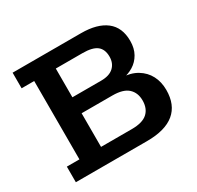

<svg xmlns="http://www.w3.org/2000/svg" viewBox="-130 -734 909 885"><g transform="rotate(-30 325.0 -291.5)"><path d="M35 0V-83H102V-500H35V-583H399Q485 -583 531.5 -547Q578 -511 578 -439Q578 -400 562 -371.5Q546 -343 519 -326.5Q492 -310 459 -305L454 -313Q506 -311 540 -290.5Q574 -270 591.5 -236.5Q609 -203 609 -160Q609 -81 560 -40.5Q511 0 414 0ZM217 -83H381Q438 -83 464 -106.5Q490 -130 490 -173Q490 -214 464 -238Q438 -262 381 -262H217ZM217 -347H370Q414 -347 436.5 -368Q459 -389 459 -424Q459 -463 435.5 -481.5Q412 -500 359 -500H217Z"/></g></svg>

Font: Rokkitt SemiBold
Style: Regular
Weight: 600
Designer: Vernon Adams
Foundry: Vernon Adams
Version: Version 3.103